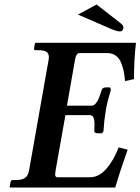

<svg xmlns="http://www.w3.org/2000/svg" viewBox="-20 -837 627 857"><path d="M24.9 0 22.9 -2 26.9 -23.9Q28.3 -33.2 36.1 -33.2H48.8Q78.1 -33.2 91.8 -43Q105.5 -52.7 109.9 -77.1L196.8 -568.8Q196.8 -569.3 197.5 -574.2Q198.2 -579.1 198.2 -581.5Q198.2 -598.1 187.5 -605.5Q176.8 -612.8 151.9 -612.8H138.2Q135.3 -612.8 133.3 -615.2Q131.3 -617.7 131.8 -621.1L136.2 -644L139.2 -646H586.9Q578.1 -571.3 578.1 -483.9L538.1 -475.1Q536.1 -498.5 532.7 -516.6Q529.3 -534.7 521.2 -555.7Q513.2 -576.7 497.3 -588.4Q481.4 -600.1 459 -600.1H334Q320.3 -600.1 314.9 -570.8L278.8 -365.2H387.2Q393.1 -365.2 397.9 -367.4Q402.8 -369.6 407.2 -375.2Q411.6 -380.9 414.6 -385.3Q417.5 -389.6 421.6 -400.1Q425.8 -410.6 427.7 -416.5L434.1 -436Q434.1 -439.5 439.2 -443.1Q444.3 -446.8 451.2 -446.8H471.2L475.1 -437Q458 -380.4 452.1 -344.2Q444.3 -296.9 441.9 -251L435.1 -242.2H415Q408.2 -242.2 404.1 -245.4Q399.9 -248.5 400.9 -252Q401.9 -272.5 401.9 -280.3Q401.9 -301.8 397.2 -312.5Q392.6 -323.2 379.9 -323.2H272L228 -75.2Q226.1 -61.5 226.1 -59.1Q226.1 -45.9 235.8 -45.9H382.8Q420.9 -45.9 453.9 -82.8Q486.8 -119.6 509.8 -179.2L549.8 -168.9Q517.6 -79.1 494.1 0ZM411.1 -816.9 519 -732.9Q530.8 -723.6 530.8 -713.9Q530.8 -708 527.1 -702.4Q523.4 -696.8 514.2 -696.8Q501.5 -696.8 473.1 -709L328.1 -772Z"/></svg>

Font: Linux Libertine G
Style: Semibold Italic
Weight: 600
Italic angle: -11.5°
Designer: Philipp H. Poll
Foundry: Philipp H. Poll
Version: Version 5.1.1